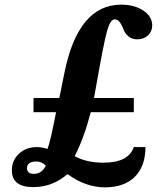

<svg xmlns="http://www.w3.org/2000/svg" viewBox="-20 -795 720 825"><path d="M221 -313H124V-374H235L257 -483Q316 -775 501 -775Q558 -775 596 -749.5Q634 -724 634 -686Q634 -660 616 -643Q598 -626 570 -626Q546 -626 531 -639.5Q516 -653 510.5 -669Q505 -685 495.5 -698.5Q486 -712 473 -712Q454 -712 440 -662Q426 -612 394 -430L384 -374H555V-313H370Q341 -202 301 -124Q351 -96 425 -96Q532 -96 555 -163H605Q605 -81 559.5 -35.5Q514 10 431 10Q348 10 270 -47Q206 9 123 9Q31 9 31 -63Q31 -106 61.5 -134.5Q92 -163 138 -163Q159 -163 184 -155Q196 -184 221 -313ZM177 -83Q160 -101 136 -101Q96 -101 96 -72Q96 -48 126 -48Q159 -48 177 -83Z"/></svg>

Font: Libre Caslon Text
Style: Bold
Weight: 700
Designer: Pablo Impallari, Rodrigo Fuenzalida
Foundry: Pablo Impallari, Rodrigo Fuenzalida
Version: Version 1.002